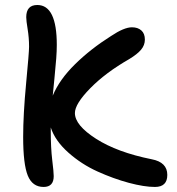

<svg xmlns="http://www.w3.org/2000/svg" viewBox="-20 -763 700 761"><path d="M152.8 -22Q108.4 -22 90.1 -67.1Q71.8 -112.3 71.8 -220.2Q71.8 -309.1 83.5 -432.4Q95.2 -555.7 95.2 -578.1Q95.2 -613.3 89.6 -647.2Q84 -681.2 84 -694.8Q84 -743.2 127.9 -743.2Q205.1 -743.2 205.1 -585Q205.1 -561 202.9 -531.5Q200.7 -502 195.8 -452.6Q190.9 -403.3 189 -383.8Q215.3 -447.3 277.3 -508.3Q339.4 -569.3 419.9 -620.1Q471.7 -654.8 502.9 -654.8Q526.4 -654.8 540.3 -642.3Q554.2 -629.9 554.2 -606Q554.2 -584 539.3 -566.2Q524.4 -548.3 492.2 -528.8Q398.4 -475.1 337.6 -413.1Q276.9 -351.1 276.9 -314.9Q276.9 -266.6 360.8 -212.9Q444.8 -159.2 581.1 -131.8Q643.1 -120.1 643.1 -69.8Q643.1 -22 594.2 -22Q551.8 -22 490.7 -38.3Q429.7 -54.7 366.5 -83.3Q303.2 -111.8 250.7 -158.4Q198.2 -205.1 181.2 -257.8V-245.1Q181.2 -176.8 187 -128.9Q192.9 -81.1 192.9 -64.9Q192.9 -22 152.8 -22Z"/></svg>

Font: Shantell Sans Irregular Bouncy
Style: Regular
Weight: 500
Designer: Stephen Nixon, Anya Danilova, Shantell Martin
Foundry: Arrow Type
Version: Version 1.006;[9816181b4]